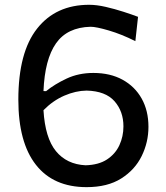

<svg xmlns="http://www.w3.org/2000/svg" viewBox="-20 -770 692 802"><path d="M341.8 11.7Q203.1 11.7 129.9 -81.8Q56.6 -175.3 56.6 -354Q56.6 -551.3 135 -650.6Q213.4 -750 352.5 -750Q383.8 -750 421.9 -741.2Q460 -732.4 496.1 -720.7Q532.2 -709 556.6 -699.7L545.4 -598.1Q487.8 -627 434.8 -642.6Q381.8 -658.2 358.4 -658.2Q260.7 -655.8 213.9 -588.9Q167 -522 161.6 -389.6L172.4 -389.2Q208.5 -418.5 258.5 -441.9Q308.6 -465.3 370.1 -465.3Q440.4 -465.3 491.9 -437Q543.5 -408.7 571.8 -358.2Q600.1 -307.6 600.1 -240.2Q600.1 -175.8 571.8 -118.2Q543.5 -60.5 486.3 -24.4Q429.2 11.7 341.8 11.7ZM341.8 -391.6Q296.4 -391.1 248.5 -370.4Q200.7 -349.6 161.6 -309.6Q168.5 -193.8 213.6 -138.7Q258.8 -83.5 337.4 -79.6Q392.1 -81.1 427 -104Q461.9 -127 478.8 -163.6Q495.6 -200.2 495.6 -242.2Q495.6 -304.7 458.3 -347.2Q420.9 -389.6 341.8 -391.6Z"/></svg>

Font: Pinar Medium
Style: Regular
Weight: 500
Designer: Amin Abedi
Version: Version 3.000